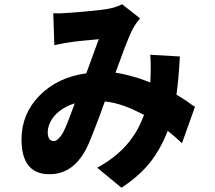

<svg xmlns="http://www.w3.org/2000/svg" viewBox="-20 -811 1009 901"><path d="M686 -51Q633 16 550 70L436 -24Q527 -73 584 -143Q608 -173 627 -207Q643 -237 656 -272Q605 -298 568 -312Q519 -330 472 -335L446 -263L412 -175Q394 -129 379 -102Q322 -1 227 6Q81 16 81 -157Q81 -276 165 -362Q249 -448 385 -467L423 -571Q436 -608 444 -627L379 -621Q336 -617 311 -613Q281 -609 235 -599L230 -749Q263 -747 307 -751Q351 -754 399 -759Q453 -764 484 -769Q522 -775 553 -791L637 -725L627 -712Q621 -705 618 -699Q609 -687 604 -677Q589 -649 566 -589L522 -470Q562 -464 606 -451Q638 -443 685 -424L686 -437Q689 -509 685 -554L824 -546Q819 -445 808 -367L856 -337Q864 -331 876 -322L895 -310L834 -139Q798 -173 767 -197Q735 -114 686 -51ZM204 -185Q207 -148 234 -149Q253 -151 275 -187Q287 -209 302 -249Q308 -264 316 -286L331 -326Q272 -308 236 -268Q204 -230 204 -189Z"/></svg>

Font: Xiangcui Wave Sans Xiangcui Wave Sans
Style: Regular
Weight: 800
Width: 3
Version: Version 0.920;March 28, 2024;FontCreator 14.0.0.2814 64-bit